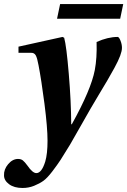

<svg xmlns="http://www.w3.org/2000/svg" viewBox="-34 -684 627 946"><path d="M-14.2 180.2Q-15.6 150.9 5.9 125.2Q27.3 99.6 54.2 99.1Q69.3 99.1 78.4 106.2Q87.4 113.3 101.1 131.8Q126.5 168.9 145 168.9Q171.4 168.9 189 111.8Q200.2 73.7 200.2 9.8Q200.2 -55.2 185.1 -172.6Q169.9 -290 155.8 -362.8Q149.4 -398.4 142.1 -411.4Q134.8 -424.3 119.1 -423.8H57.1V-454.1L273.9 -502L282.2 -498Q293.5 -457 304.9 -320.1Q316.4 -183.1 316.9 -71.8H319.8Q414.6 -242.2 433.1 -338.9Q444.3 -397.9 441.9 -477.1Q497.1 -502 545.9 -502Q552.2 -502 559.6 -483.9Q566.9 -465.8 566.9 -448.2Q566.9 -433.1 558.1 -409.2Q549.3 -385.3 529.3 -348.6Q509.3 -312 494.1 -286.4Q479 -260.7 450.2 -212.9Q415 -154.8 366.2 -67.9Q317.4 19 311 28.8Q279.8 80.1 264.4 103.8Q249 127.4 223.9 160.4Q198.7 193.4 179.7 207Q160.6 220.7 134 231.4Q107.4 242.2 77.1 242.2Q35.6 242.2 10.7 223.6Q-14.2 205.1 -14.2 180.2ZM247.1 -591.8 262.2 -664.1H573.2L558.1 -591.8Z"/></svg>

Font: Linguistics Pro
Style: Bold Italic
Weight: 700
Italic angle: -12°
Designer: Stefan Peev, Context Ltd
Foundry: Stefan Peev, Context Ltd
Version: Version 001.000